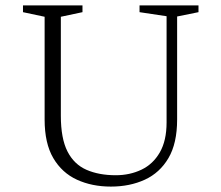

<svg xmlns="http://www.w3.org/2000/svg" viewBox="-20 -680 819 710"><path d="M390 10Q320 10 264.5 -15.5Q209 -41 177 -95.5Q145 -150 145 -238V-618L65 -635V-660H285V-635L205 -618V-252Q205 -168 229.5 -120Q254 -72 300 -52Q346 -32 408 -32Q460 -32 503 -52.5Q546 -73 571 -116.5Q596 -160 596 -227V-620L496 -635V-660H714V-635L635 -619V-238Q635 -150 603 -95.5Q571 -41 515.5 -15.5Q460 10 390 10Z"/></svg>

Font: Spectral ExtraLight
Style: Regular
Weight: 275
Designer: Jean-Baptiste Levee
Foundry: Production Type
Version: Version 2.001